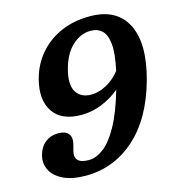

<svg xmlns="http://www.w3.org/2000/svg" viewBox="-108 -805 837 911"><g transform="rotate(-15 310.5 -350.0)"><path d="M203 13Q136 13 93 -7.8Q50 -28.5 33 -62.2Q16 -96 26 -135.5Q36.5 -174 63 -194.8Q89.5 -215.5 124.5 -215.5Q163.5 -215.5 177.5 -196.2Q191.5 -177 182 -142.5L175.5 -118.5Q158.5 -55 235 -55Q271 -55 307.8 -82.5Q344.5 -110 380 -173.5Q415.5 -237 447 -344.5Q408.5 -311.5 358.8 -291.2Q309 -271 257.5 -271Q159.5 -271 119.2 -331Q79 -391 104.5 -488.5Q123 -557.5 166.8 -608Q210.5 -658.5 273.8 -685.8Q337 -713 414.5 -713Q547 -713 596 -615.8Q645 -518.5 597.5 -347Q548.5 -171.5 444 -79.2Q339.5 13 203 13ZM250.5 -499Q231 -426.5 253.2 -389.2Q275.5 -352 327.5 -352Q365.5 -352 404.5 -374Q443.5 -396 469.5 -430.5Q487 -511 482.5 -558Q478 -605 456.5 -625.2Q435 -645.5 401 -645.5Q352 -645.5 311 -608.2Q270 -571 250.5 -499Z"/></g></svg>

Font: Fraunces 72pt SuperSoft SemiBold
Style: Italic
Weight: 600
Italic angle: -16°
Version: Version 1.000;[b76b70a41]